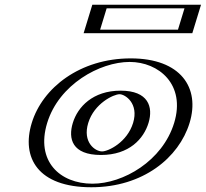

<svg xmlns="http://www.w3.org/2000/svg" viewBox="-20 -774 867 809"><path d="M326.8 -256C348.5 -327 416.8 -377 483.8 -377C549.8 -377 587.5 -327 565.8 -256C544.4 -186 479.1 -136 410.1 -136C338.1 -136 305.4 -186 326.8 -256ZM138.8 -256C187.7 -416 357.9 -528 530.9 -528C700.9 -528 802.7 -416 753.8 -256C705.5 -98 541.9 15 364.9 15C179.9 15 90.5 -98 138.8 -256ZM394 -754H802L765.3 -634H357.3ZM311.8 -256C288 -178.3 325.5 -121 405.5 -121C482.5 -121 557 -178.1 580.8 -256C605 -335.1 562.4 -392 488.3 -392C413.4 -392 336 -335.2 311.8 -256ZM153.8 -256C199.7 -406.1 359.5 -513 526.3 -513C690 -513 784.7 -406.2 738.8 -256C693.4 -107.5 540.1 0 369.5 0C190.9 0 108.3 -107.4 153.8 -256ZM404.4 -739H782.4L754.9 -649H376.9ZM311.8 -256C336 -335.2 413.4 -392 488.3 -392C562.4 -392 605 -335.1 580.8 -256C557 -178.1 482.5 -121 405.5 -121C325.5 -121 288 -178.3 311.8 -256ZM153.8 -256C108.3 -107.4 190.9 0 369.5 0C540.1 0 693.4 -107.5 738.8 -256C784.7 -406.2 690 -513 526.3 -513C359.5 -513 199.7 -406.1 153.8 -256ZM404.4 -739 376.9 -649H754.9L782.4 -739ZM326.8 -256C305.4 -186.1 338.2 -136 410.1 -136C479 -136 544.4 -186.1 565.8 -256C587.5 -327 549.7 -377 483.8 -377C416.8 -377 348.5 -327 326.8 -256ZM138.8 -256C90.5 -98 179.9 15 364.9 15C541.9 15 705.5 -98 753.8 -256C802.7 -416 700.9 -528 530.9 -528C357.9 -528 187.7 -416 138.8 -256ZM394 -754 357.3 -634H765.3L802 -754ZM286.8 -256C266.5 -189.6 283.4 -121 405.5 -121C524.9 -121 585.5 -189.6 605.8 -256C626.4 -323.6 605 -392 488.3 -392C370.9 -392 307.4 -323.6 286.8 -256ZM178.8 -256C228.3 -418 400.4 -513 526.3 -513C649 -513 763.3 -418 713.8 -256C664.8 -95.8 499.2 0 369.5 0C231.5 0 129.8 -95.7 178.8 -256ZM429.4 -739H757.4L729.9 -649H401.9ZM351.8 -256C377 -338.6 459.4 -377 483.8 -377C507 -377 566 -338.6 540.8 -256C515.9 -174.6 436.5 -136 410.1 -136C380.5 -136 326.9 -174.7 351.8 -256ZM113.8 -256C69 -109.7 139.5 15 364.9 15C582.7 15 734.1 -109.8 778.8 -256C824.1 -404.1 741.9 -528 530.9 -528C317.2 -528 159.1 -404.1 113.8 -256ZM369 -754 332.3 -634H790.3L827 -754Z"/></svg>

Font: Hussar Outliner
Style: Obl
Weight: 700
Foundry: Cannot Into Space Fonts
Version: Version 0.92